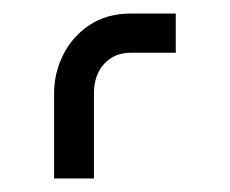

<svg xmlns="http://www.w3.org/2000/svg" viewBox="-20 -663 340 284"><path d="M240 -643V-585H174Q149 -585 134 -568.5Q119 -552 119 -525V-399H60V-525Q60 -555 73.5 -582Q87 -609 112.5 -626Q138 -643 174 -643Z"/></svg>

Font: Mada
Style: Regular
Weight: 400
Designer: Khaled Hosny
Version: Version 1.5